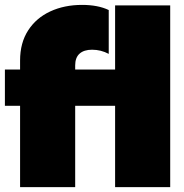

<svg xmlns="http://www.w3.org/2000/svg" viewBox="-25 -764 750 784"><path d="M57 -332H-5V-480H57V-517Q57 -589 90 -640Q123 -691 180.5 -717.5Q238 -744 310 -744Q375 -744 419 -723V-544Q387 -561 351 -561Q318 -561 300 -545Q282 -529 282 -497V-480H445V-742H670V0H445V-332H282V0H57Z"/></svg>

Font: Prompt Black
Style: Regular
Weight: 900
Designer: Katatrad Team
Foundry: CadsonDemak
Version: Version 1.000